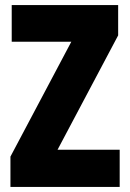

<svg xmlns="http://www.w3.org/2000/svg" viewBox="-20 -734 511 754"><path d="M450 0V-146H206L444 -595V-714H26V-570H260L21 -119V0Z"/></svg>

Font: Noto Sans Oriya ExtCond Blk
Style: Regular
Weight: 900
Width: 2
Designer: Amélie Bonet and Sol Matas
Foundry: Google LLC
Version: Version 2.006